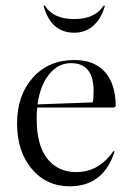

<svg xmlns="http://www.w3.org/2000/svg" viewBox="-20 -645 463 675"><path d="M387 -272 381 -267H111Q109 -254 109 -226Q109 -135 146 -87.5Q183 -40 249 -40Q321 -40 370 -102L379 -114L383 -112L379 -101Q338 10 225 10Q143 10 91.5 -51.5Q40 -113 40 -211Q40 -310 95.5 -372Q151 -434 241 -434Q311 -434 348.5 -392.5Q386 -351 387 -272ZM230 -423Q184 -423 152.5 -383.5Q121 -344 112 -278L306 -285Q309 -297 309 -325Q309 -423 230 -423ZM241 -530Q159 -530 133 -625H138Q167 -578 241 -578Q314 -578 344 -625H349Q336 -579 308 -554.5Q280 -530 241 -530Z"/></svg>

Font: Libre Caslon Display
Style: Regular
Weight: 400
Designer: Pablo Impallari, Rodrigo Fuenzalida
Foundry: Pablo Impallari, Rodrigo Fuenzalida
Version: Version 1.002